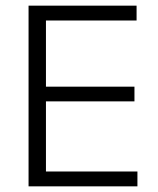

<svg xmlns="http://www.w3.org/2000/svg" viewBox="-20 -659 558 679"><path d="M81 0V-639H142.5V0ZM100 0V-52.5H466V0ZM116 -300.5V-352.5H455.5V-300.5ZM99 -586.5V-639H463V-586.5Z"/></svg>

Font: Anek Gurmukhi Medium Light
Style: Regular
Weight: 300
Version: Version 1.003